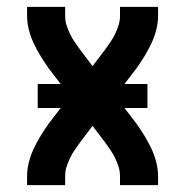

<svg xmlns="http://www.w3.org/2000/svg" viewBox="-20 -540 540 560"><path d="M59 0V-26Q59 -46 64 -66Q69 -86 77.5 -104.5Q86 -123 96.5 -140.5Q107 -158 119 -175Q120 -177 121.5 -179Q123 -181 124 -182L157 -225H90V-295H157L124 -338Q123 -339 121.5 -341Q120 -343 119 -345Q107 -362 96.5 -379.5Q86 -397 77.5 -415.5Q69 -434 64 -454Q59 -474 59 -494V-520H170V-494Q170 -480 174 -467Q178 -454 184 -441.5Q190 -429 197.5 -418Q205 -407 213 -396L250 -347L287 -396Q295 -407 302.5 -418Q310 -429 316 -441.5Q322 -454 326 -467Q330 -480 330 -494V-520H441V-494Q441 -474 436 -454Q431 -434 422.5 -415.5Q414 -397 403.5 -379.5Q393 -362 381 -345Q380 -343 378.5 -341Q377 -339 376 -338L343 -295H410V-225H343L376 -182Q377 -181 378.5 -179Q380 -177 381 -175Q393 -158 403.5 -140.5Q414 -123 422.5 -104.5Q431 -86 436 -66Q441 -46 441 -26V0H330V-26Q330 -40 326 -53Q322 -66 316 -78.5Q310 -91 302.5 -102Q295 -113 287 -124L250 -173L213 -124Q205 -113 197.5 -102Q190 -91 184 -78.5Q178 -66 174 -53Q170 -40 170 -26V0Z"/></svg>

Font: Iosevka Curly
Style: Bold
Weight: 700
Monospace: yes
Designer: Belleve Invis
Foundry: Belleve Invis
Version: Version 22.1.2; ttfautohint (v1.8.4)